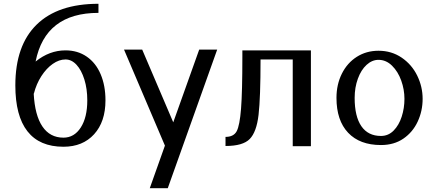

<svg xmlns="http://www.w3.org/2000/svg" viewBox="-20 -772 2298 1014"><path d="M441 -242Q441 -152 406.5 -98.5Q372 -45 315 -45Q244 -45 204 -104Q164 -163 158 -278H159Q172 -329 198.5 -370Q225 -411 258.5 -434.5Q292 -458 326 -458Q358 -458 384 -430Q410 -402 425.5 -352.5Q441 -303 441 -242ZM537 -242Q537 -320 511.5 -380Q486 -440 438 -473Q390 -506 326 -506Q241 -506 168 -447Q219 -704 500 -704V-752Q286 -752 173.5 -642Q61 -532 61 -321Q61 -160 125 -78.5Q189 3 315 3Q417 3 477 -63Q537 -129 537 -242Z M895 -126 731 -510H635L851 -3L771 222H866L1127 -510H1032Z M1622 0V-506H1260V-473Q1260 -287 1253 -198Q1246 -109 1230 -79Q1214 -49 1171 -49V-1Q1263 -1 1299 -38Q1335 -75 1345.5 -165.5Q1356 -256 1356 -458H1526V0Z M1979 -456Q2019 -456 2050.5 -425Q2082 -394 2099 -346.5Q2116 -299 2116 -250Q2116 -201 2101.5 -156Q2087 -111 2059 -82.5Q2031 -54 1992 -54Q1924 -54 1888.5 -105.5Q1853 -157 1853 -255Q1853 -310 1870 -356.5Q1887 -403 1916 -429.5Q1945 -456 1979 -456ZM1757 -255Q1757 -136 1818.5 -71Q1880 -6 1992 -6Q2061 -6 2110.5 -40Q2160 -74 2186 -130Q2212 -186 2212 -250Q2212 -314 2183.5 -372.5Q2155 -431 2101.5 -467.5Q2048 -504 1979 -504Q1915 -504 1864.5 -472Q1814 -440 1785.5 -383Q1757 -326 1757 -255Z"/></svg>

Font: LXGW Marker Gothic
Style: Regular
Weight: 400
Version: Version 1.001